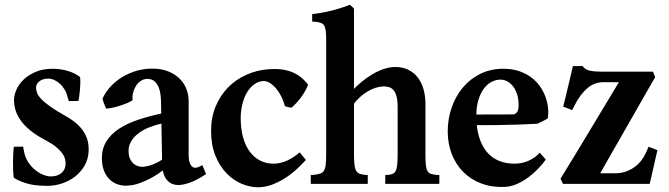

<svg xmlns="http://www.w3.org/2000/svg" viewBox="-20 -769 2797 803"><path d="M267.6 -346.2Q266.6 -348.6 265.6 -354Q264.6 -359.4 262.7 -361.8Q259.8 -378.4 251 -393.3Q242.2 -408.2 230.2 -418.9Q218.3 -429.7 204.3 -435.5Q190.4 -441.4 177.7 -439.9Q167 -439.9 157.7 -436.3Q148.4 -432.6 142.3 -427Q136.2 -421.4 133.1 -414.1Q129.9 -406.7 130.9 -398.4Q131.8 -389.2 135.7 -378.9Q139.6 -368.7 152.1 -355.2Q164.6 -341.8 188 -325Q211.4 -308.1 251 -285.6Q279.8 -270 299.6 -252.7Q319.3 -235.4 331.1 -216.6Q342.8 -197.8 347.2 -177.7Q351.6 -157.7 350.6 -136.2Q349.1 -103.5 334 -76.9Q318.8 -50.3 294.7 -31.2Q270.5 -12.2 240 -2Q209.5 8.3 177.7 8.3Q123.5 8.3 89.1 -2.7Q54.7 -13.7 37.6 -25.9Q35.6 -39.1 34.9 -58.1Q34.2 -77.1 34.4 -96.2Q34.7 -115.2 35.6 -131.3Q36.6 -147.5 37.6 -155.3L77.1 -155.8Q77.1 -151.9 78.1 -146.2Q79.1 -140.6 80.1 -138.2Q83.5 -114.3 95.7 -94.5Q107.9 -74.7 124 -60.8Q140.1 -46.9 158.4 -39.1Q176.8 -31.2 191.9 -31.2Q220.2 -30.8 237.3 -45.7Q254.4 -60.5 254.4 -85Q254.4 -94.7 251.5 -105.7Q248.5 -116.7 239.3 -129.2Q230 -141.6 213.4 -155.3Q196.8 -168.9 168.9 -183.6Q133.3 -202.1 108.4 -222.2Q83.5 -242.2 68.1 -263.2Q52.7 -284.2 45.7 -305.9Q38.6 -327.6 38.6 -350.1Q38.6 -370.6 48.6 -393.8Q58.6 -417 78.9 -436.3Q99.1 -455.6 129.4 -468.5Q159.7 -481.4 200.2 -481.4Q215.8 -481.4 231.7 -479.2Q247.6 -477.1 262.5 -472.7Q277.3 -468.3 290.8 -461.9Q304.2 -455.6 314.9 -446.8Q316.4 -436 315.9 -420.4Q315.4 -404.8 314 -389.6Q312.5 -374.5 310.8 -362.5Q309.1 -350.6 307.6 -346.7Z M408.7 -356Q417 -376 434.1 -397.2Q451.2 -418.5 476.3 -436.8Q501.5 -455.1 534.7 -467.5Q567.9 -480 607.9 -481.9Q645.5 -483.4 675.3 -473.4Q705.1 -463.4 726.1 -444.8Q747.1 -426.3 758.1 -400.6Q769 -375 769 -345.2V-121.1Q769 -101.6 772.9 -89.8Q776.9 -78.1 783.2 -72.5Q789.6 -66.9 798.1 -67.4Q806.6 -67.9 815.9 -72.8L826.2 -78.6L841.8 -41Q819.3 -25.9 796.6 -14.6Q773.9 -3.4 749 2Q731 6.3 714.6 3.9Q698.2 1.5 685.8 -8.8Q673.3 -19 666 -37.4Q658.7 -55.7 658.2 -82.5L653.3 -348.1Q652.3 -392.6 637 -416.5Q621.6 -440.4 593.8 -439Q578.6 -438 566.7 -429.2Q554.7 -420.4 547.1 -407.2Q539.6 -394 536.1 -378.9Q532.7 -363.8 534.7 -350.1Q525.9 -343.8 511 -337.6Q496.1 -331.5 480 -326.4Q463.9 -321.3 448.5 -318.1Q433.1 -314.9 423.8 -314.9Q420.4 -321.8 415.8 -334Q411.1 -346.2 408.7 -356ZM658.2 -252.9Q629.9 -246.6 603.5 -236.1Q577.1 -225.6 557.4 -210.2Q537.6 -194.8 526.6 -174.6Q515.6 -154.3 518.1 -128.4Q519.5 -112.8 525.4 -101.6Q531.2 -90.3 540 -83.3Q548.8 -76.2 560.1 -73.2Q571.3 -70.3 583 -71.8Q594.7 -73.2 606.7 -76.9Q618.7 -80.6 629.4 -85.4Q640.1 -90.3 649.4 -95.9Q658.7 -101.6 665.5 -106.4L672.4 -64.9Q660.2 -55.2 642.8 -43.2Q625.5 -31.2 605 -20.8Q584.5 -10.3 562.3 -2.4Q540 5.4 518.6 6.8Q496.6 9.3 476.6 3.4Q456.5 -2.4 441.2 -16.1Q425.8 -29.8 416.5 -51Q407.2 -72.3 406.2 -101.1Q404.8 -145.5 424.6 -177.2Q444.3 -209 479.2 -231.4Q514.2 -253.9 560.5 -269Q606.9 -284.2 658.2 -294.9Z M1268.6 -414.6Q1257.8 -387.7 1239.5 -362.5Q1221.2 -337.4 1198.7 -318.4Q1191.9 -319.8 1184.6 -321.3Q1177.2 -322.8 1171.4 -325.2Q1167.5 -342.8 1158.2 -362.1Q1148.9 -381.3 1136 -397.2Q1123 -413.1 1107.7 -422.6Q1092.3 -432.1 1076.2 -429.7Q1057.6 -427.7 1039.8 -413.8Q1022 -399.9 1009 -375.2Q996.1 -350.6 990 -315.7Q983.9 -280.8 988.8 -236.3Q993.2 -196.3 1005.9 -167.5Q1018.6 -138.7 1037.1 -120.1Q1055.7 -101.6 1078.4 -92.8Q1101.1 -84 1126 -84.5Q1154.3 -85 1181.9 -97.9Q1209.5 -110.8 1233.4 -131.8L1259.3 -100.1Q1240.7 -79.1 1217.8 -58.6Q1194.8 -38.1 1168.9 -22Q1143.1 -5.9 1115.2 4.2Q1087.4 14.2 1058.6 14.2Q1025.4 14.2 990.5 -0.5Q955.6 -15.1 927.2 -44.4Q898.9 -73.7 880.9 -117.9Q862.8 -162.1 862.8 -221.2Q862.8 -277.8 881.8 -323.7Q900.9 -369.6 933.6 -403.1Q966.3 -436.5 1010.5 -456.3Q1054.7 -476.1 1104.5 -479.5Q1127.4 -481.4 1149.9 -479.5Q1172.4 -477.5 1193.4 -470.5Q1214.4 -463.4 1233.4 -449.7Q1252.4 -436 1268.6 -414.6Z M1454.1 -390.6Q1469.7 -407.7 1490.7 -425.3Q1511.7 -442.9 1535.2 -457Q1558.6 -471.2 1583.7 -480Q1608.9 -488.8 1633.3 -488.8Q1663.6 -488.8 1687 -477.5Q1710.4 -466.3 1726.6 -445.8Q1742.7 -425.3 1751 -396.7Q1759.3 -368.2 1759.3 -334V-123.5Q1759.3 -95.7 1761 -79.3Q1762.7 -63 1767.6 -54.2Q1772.5 -45.4 1781.5 -42.2Q1790.5 -39.1 1805.7 -37.6L1817.4 -37.1V0H1591.3V-37.1L1602.5 -37.6Q1614.7 -38.6 1622.6 -42Q1630.4 -45.4 1635 -54.7Q1639.6 -64 1641.4 -81.5Q1643.1 -99.1 1643.1 -128.4V-323.2Q1643.1 -346.7 1639.2 -363Q1635.3 -379.4 1627.9 -389.4Q1620.6 -399.4 1609.6 -403.6Q1598.6 -407.7 1584.5 -407.7Q1551.3 -406.7 1517.1 -386.5Q1482.9 -366.2 1455.6 -329.6ZM1460.4 -130.4Q1460.4 -101.1 1462.2 -83.3Q1463.9 -65.4 1469 -55.9Q1474.1 -46.4 1483.2 -42.7Q1492.2 -39.1 1506.8 -37.6L1518.1 -37.1V0H1279.8V-37.1L1291.5 -37.6Q1309.1 -39.6 1319.3 -43Q1329.6 -46.4 1335.2 -55.9Q1340.8 -65.4 1342.5 -82.8Q1344.2 -100.1 1344.2 -129.4V-602.5Q1344.2 -625.5 1342.5 -639.6Q1340.8 -653.8 1335.9 -661.9Q1331.1 -669.9 1321.8 -673.3Q1312.5 -676.8 1296.9 -678.2L1285.6 -678.7V-710Q1365.7 -718.8 1443.4 -749Q1444.3 -748.5 1447 -746.1Q1449.7 -743.7 1452.6 -741Q1455.6 -738.3 1457.8 -735.8Q1460 -733.4 1460.4 -732.4Z M1959 -290 2129.4 -290.5Q2139.6 -294.9 2144.3 -303Q2148.9 -311 2148.9 -331.1Q2148.9 -355 2142.8 -374.3Q2136.7 -393.6 2126.2 -407.2Q2115.7 -420.9 2102.1 -428.5Q2088.4 -436 2073.2 -436Q2054.2 -436 2036.1 -426.8Q2018.1 -417.5 2003.9 -398.7Q1989.7 -379.9 1981 -351.6Q1972.2 -323.2 1972.2 -285.2Q1972.2 -233.9 1983.6 -196.3Q1995.1 -158.7 2015.9 -133.8Q2036.6 -108.9 2066.2 -96.7Q2095.7 -84.5 2131.8 -84.5Q2163.6 -84.5 2191.2 -96.9Q2218.8 -109.4 2237.3 -130.4L2262.7 -101.6Q2249.5 -83 2230.7 -63.5Q2211.9 -43.9 2189.7 -27.3Q2167.5 -10.7 2142.6 0.2Q2117.7 11.2 2091.8 12.7Q2037.6 15.1 1993.4 -1.5Q1949.2 -18.1 1918 -49.3Q1886.7 -80.6 1869.6 -124.3Q1852.5 -168 1852.5 -219.7Q1852.5 -271.5 1868.9 -318.8Q1885.3 -366.2 1915.3 -402.3Q1945.3 -438.5 1988.5 -460Q2031.7 -481.4 2085 -481.4Q2121.1 -481.4 2149.9 -471.9Q2178.7 -462.4 2200.4 -446.3Q2222.2 -430.2 2237.3 -409.2Q2252.4 -388.2 2261 -365Q2269.5 -341.8 2272 -318.4Q2274.4 -294.9 2271 -273.9Q2267.6 -271.5 2261.7 -268.3Q2255.9 -265.1 2249.5 -262Q2243.2 -258.8 2237.3 -256.1Q2231.4 -253.4 2227.5 -251.5Q2190.9 -249.5 2149.4 -248Q2107.9 -246.6 2069.8 -246.1Q2031.7 -245.6 2001.5 -245.6Q1971.2 -245.6 1957 -245.6Z M2335.4 -322.8Q2338.9 -335.9 2344.5 -359.4Q2350.1 -382.8 2356.2 -408.2Q2362.3 -433.6 2367.7 -456.8Q2373 -480 2376 -492.7H2416.5Q2426.3 -478 2446 -473.6Q2465.8 -469.2 2499.5 -469.2H2710.9L2720.2 -446.8L2490.2 -44.4H2553.7Q2577.1 -44.4 2597.4 -51.5Q2617.7 -58.6 2634 -70.6Q2650.4 -82.5 2662.6 -98.4Q2674.8 -114.3 2682.6 -132.3L2692.4 -155.3L2729.5 -141.1L2697.3 0H2334.5L2324.2 -21.5Q2327.6 -27.3 2339.4 -46.4Q2351.1 -65.4 2367.9 -93Q2384.8 -120.6 2405.3 -154.5Q2425.8 -188.5 2446.8 -223.4Q2467.8 -258.3 2488.3 -292.2Q2508.8 -326.2 2525.4 -353.8Q2542 -381.3 2553.5 -400.4Q2564.9 -419.4 2568.4 -425.3H2503.9Q2464.8 -425.3 2435.1 -398.9Q2405.3 -372.6 2383.8 -329.6L2373 -308.6Z"/></svg>

Font: Varendra
Style: Regular
Weight: 700
Designer: Jacob Thomas
Foundry: Bangla Type Foundry
Version: Version 1.008